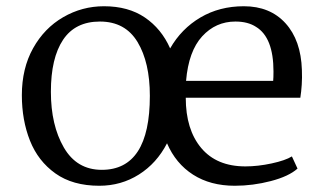

<svg xmlns="http://www.w3.org/2000/svg" viewBox="-20 -583 1037 615"><path d="M947 -359Q948 -334 946.5 -311.5Q945 -289 942 -270H575Q575 -168 624.5 -109Q674 -50 766 -50Q806 -50 850 -59.5Q894 -69 915 -82L933 -43Q905 -18 847.5 -3Q790 12 732 12Q654 12 598.5 -23.5Q543 -59 515 -124Q482 -60 425 -24Q368 12 298 12Q213 12 157.5 -27.5Q102 -67 76 -132.5Q50 -198 50 -278Q50 -364 86 -428.5Q122 -493 182.5 -528Q243 -563 313 -563Q391 -563 444 -527Q497 -491 525 -428Q561 -491 622 -527Q683 -563 761 -563Q845 -563 894.5 -508.5Q944 -454 947 -359ZM143 -289Q143 -182 184.5 -110.5Q226 -39 306 -39Q460 -39 460 -276Q460 -383 420.5 -448.5Q381 -514 300 -514Q221 -514 182 -455.5Q143 -397 143 -289ZM576 -324H855Q856 -334 856 -354Q856 -463 800 -497Q774 -514 734 -514Q671 -514 627.5 -466.5Q584 -419 576 -324Z"/></svg>

Font: Martel
Style: Regular
Weight: 400
Designer: Dan Reynolds
Foundry: Dan Reynolds
Version: Version 1.001; ttfautohint (v1.1) -l 5 -r 5 -G 72 -x 0 -D la